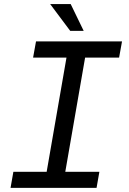

<svg xmlns="http://www.w3.org/2000/svg" viewBox="-20 -912 627 932"><path d="M154.8 -710.9H572.3L558.1 -632.3H393.1L296.9 -78.1H462.4L448.7 0H31.2L44.9 -78.1H206.5L302.7 -632.3H140.6ZM386.2 -762.2H320.8L223.6 -892.1H323.2Z"/></svg>

Font: TypoPRO Roboto Mono
Style: Italic
Weight: 400
Designer: Google
Version: Version 2.000986; 2015; ttfautohint (v1.3)